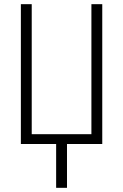

<svg xmlns="http://www.w3.org/2000/svg" viewBox="-20 -690 590 920"><path d="M249 210V0H80V-670H132V-47H418V-670H470V0H301V210Z"/></svg>

Font: Lode Dark Term
Style: Regular
Weight: 400
Monospace: yes
Designer: Belleve Invis
Foundry: Belleve Invis
Version: Version 29.2.0